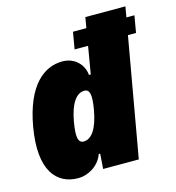

<svg xmlns="http://www.w3.org/2000/svg" viewBox="-116 -883 913 995"><g transform="rotate(-15 340.5 -385.5)"><path d="M680.7 -727.5H637.7L647.5 -784.2H432.6L422.9 -727.5H351.1L335.4 -636.7H407.7L382.8 -489.7H373C369.6 -543.9 324.7 -593.3 257.8 -593.3C158.7 -593.3 62 -518.6 24.4 -306.2C-15.6 -77.6 66.4 12.7 182.6 12.7C234.9 12.7 294.9 -21 315.9 -80.6H323.7L317.9 0H509.3L621.6 -636.7H665ZM258.3 -163.6C227.1 -163.6 221.2 -198.2 235.4 -277.8C251.5 -368.7 284.7 -417 328.6 -417C358.9 -417 364.3 -383.3 351.1 -308.1C334.5 -212.9 301.3 -163.6 258.3 -163.6Z"/></g></svg>

Font: Decalotype Black Italic
Style: Regular
Weight: 900
Italic angle: -10°
Designer: Alfredo Marco Pradil
Foundry: Alfredo Marco Pradil
Version: Version 1.0